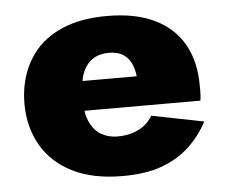

<svg xmlns="http://www.w3.org/2000/svg" viewBox="-41 -517 676 573"><g transform="rotate(-5 296.5 -230.0)"><path d="M126 -194H555Q557 -208 557 -220Q557 -232 557 -238Q557 -311 528 -362.5Q499 -414 441.5 -442Q384 -470 299 -470Q220 -470 164.5 -446Q109 -422 77 -379Q45 -336 35 -279Q33 -267 32 -255Q31 -243 31 -230Q31 -161 62 -106.5Q93 -52 154 -21Q215 10 305 10Q374 10 422 -7.5Q470 -25 504 -56.5Q538 -88 561 -131L405 -162Q395 -145 380 -133.5Q365 -122 345 -115.5Q325 -109 299 -109Q274 -109 252.5 -120.5Q231 -132 218 -158.5Q205 -185 205 -230L207 -252Q207 -287 217.5 -311Q228 -335 247.5 -347.5Q267 -360 295 -360Q319 -360 335 -351Q351 -342 360 -325Q369 -308 372 -283H126Z"/></g></svg>

Font: Jost ExtraBold
Style: Regular
Weight: 800
Version: Version 3.710